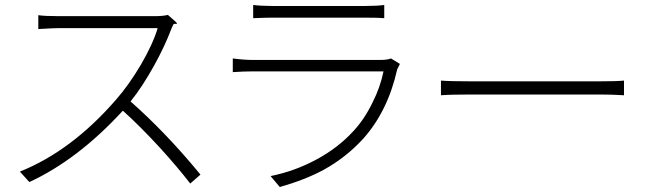

<svg xmlns="http://www.w3.org/2000/svg" viewBox="-20 -736 2624 772"><path d="M745 2Q694 -64 623 -142Q544 -228 474 -291Q293 -94 98 -4L60 -46Q269 -130 448 -337Q498 -394 546 -475Q595 -559 614 -623H417H220Q199 -623 148 -620Q135 -619 134 -619V-675Q158 -671 220 -671H601Q635 -671 655 -676Q657 -674 662 -670Q693 -644 691.5 -641.5Q690 -639 685 -640Q679 -641 677 -637.5Q675 -634 672 -627Q670 -622 669 -620Q643 -551 600 -473Q553 -388 505 -328Q648 -202 786 -34Z M1105 16 1068 -28Q1166 -48 1251 -94Q1339 -141 1401 -209Q1445 -256 1478 -324Q1509 -385 1522 -449H1259H996Q961 -449 916 -446V-501Q961 -495 996 -495H1510Q1537 -495 1552 -501L1588 -479Q1581 -466 1577 -457Q1540 -291 1442 -180Q1372 -103 1281 -53Q1207 -13 1105 16ZM998 -663V-716Q1030 -712 1074 -712H1261H1449Q1497 -712 1525 -716V-663Q1504 -665 1448 -665H1074Q1048 -665 1001 -663Z M1753 -353V-412Q1789 -409 1872 -409H2393Q2461 -409 2489 -412V-353Q2438 -356 2394 -356H2133H1872Q1791 -356 1753 -353Z"/></svg>

Font: GenSekiGothic TW L
Style: Regular
Weight: 300
Version: Version 1.501;PS 1;hotconv 16.6.51;makeotf.lib2.5.65220